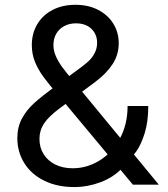

<svg xmlns="http://www.w3.org/2000/svg" viewBox="-20 -754 684 784"><path d="M50.8 -189.9Q50.8 -234.9 69.3 -269.5Q87.9 -304.2 117.9 -331.5Q147.9 -358.9 202.1 -398.9L310.1 -478.5Q329.1 -492.7 342.5 -505.1Q356 -517.6 366.2 -536.6Q376.5 -555.7 376.5 -579.1Q376.5 -614.3 353 -636.5Q329.6 -658.7 290.5 -658.7Q263.2 -658.7 242.2 -647.5Q221.2 -636.2 209.7 -616.2Q198.2 -596.2 198.2 -570.3Q198.2 -546.9 208 -524.7Q217.8 -502.4 233.2 -481.2Q248.5 -460 278.3 -424.8L293.5 -406.2L628.4 0H522.5L246.6 -331.1L220.2 -362.3Q179.2 -410.6 157.7 -439.7Q136.2 -468.8 123 -501Q109.9 -533.2 109.9 -569.8Q109.9 -617.7 132.1 -655Q154.3 -692.4 194.6 -713.4Q234.9 -734.4 288.1 -734.4Q341.3 -734.4 381.3 -713.4Q421.4 -692.4 443.1 -656.7Q464.8 -621.1 464.8 -577.6Q464.8 -530.3 439.5 -491.7Q414.1 -453.1 368.2 -418.9L222.7 -311Q178.2 -277.8 159.7 -249.5Q141.1 -221.2 141.1 -187Q141.1 -151.4 158.2 -124.3Q175.3 -97.2 206.1 -82Q236.8 -66.9 276.9 -66.9Q335 -66.9 386.5 -98.6Q438 -130.4 469.5 -188.2Q501 -246.1 501 -321.3H585.4Q585.4 -255.4 570.3 -208.5Q555.2 -161.6 536.4 -135.5Q517.6 -109.4 495.6 -88.9L478 -66.9Q443.4 -29.8 390.6 -10Q337.9 9.8 283.2 9.8Q212.9 9.8 160.2 -16.4Q107.4 -42.5 79.1 -88.1Q50.8 -133.8 50.8 -189.9Z"/></svg>

Font: Inter RS Variable
Style: Regular
Weight: 400
Designer: Rasmus Andersson (customised by Maria Ramos and Noel Pretorius)
Foundry: rsms
Version: Version 3.001;Glyphs 3.2.3 (3260)